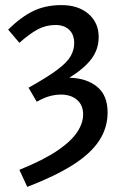

<svg xmlns="http://www.w3.org/2000/svg" viewBox="-20 -521 479 753"><path d="M87 212 56 145Q150 107 204.5 70Q259 33 282.5 -2.5Q306 -38 306 -72Q306 -109 282 -129.5Q258 -150 219 -150Q197 -150 175 -144Q153 -138 124 -122L92 -177Q167 -219 205.5 -248Q244 -277 257.5 -301.5Q271 -326 271 -351Q271 -386 251 -404.5Q231 -423 198 -423Q160 -423 127.5 -405.5Q95 -388 56 -353L12 -405Q63 -455 111 -478Q159 -501 221 -501Q287 -501 327 -466.5Q367 -432 367 -376Q367 -328 339 -290.5Q311 -253 252 -216Q318 -215 360 -181.5Q402 -148 402 -80Q402 -20 369 30.5Q336 81 267 125Q198 169 87 212Z"/></svg>

Font: Source Sans 3 Medium
Style: Regular
Weight: 500
Designer: Paul D. Hunt
Foundry: Adobe
Version: Version 3.052;hotconv 1.1.0;makeotfexe 2.6.0